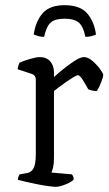

<svg xmlns="http://www.w3.org/2000/svg" viewBox="-20 -720 419 740"><path d="M195 0Q187 0 168 -2.5Q149 -5 125.5 -9.5Q102 -14 81 -19Q60 -24 49 -27Q49 -34 51.5 -40Q54 -46 56 -48L84 -53Q100 -55 109 -71Q118 -87 118 -126V-413Q118 -431 100 -436L48 -453Q49 -462 51.5 -469Q54 -476 56 -479Q72 -486 96.5 -493Q121 -500 133 -500Q159 -500 173.5 -483.5Q188 -467 188 -441V-423Q201 -435 223 -453Q245 -471 267.5 -485.5Q290 -500 304 -500Q319 -500 336 -485.5Q353 -471 365.5 -454Q378 -437 378 -431Q378 -425 370.5 -404.5Q363 -384 353 -369Q343 -369 333.5 -371.5Q324 -374 320 -376Q312 -391 300 -410.5Q288 -430 281 -430Q275 -430 262 -422Q249 -414 234 -403.5Q219 -393 206.5 -383.5Q194 -374 188 -369V-110Q188 -89 184.5 -74.5Q181 -60 178 -55L257 -48Q259 -46 261.5 -41Q264 -36 264 -28Q255 -18 232 -9Q209 0 195 0ZM229 -700Q288 -700 315.5 -669Q343 -638 350 -587Q344 -584 333.5 -581Q323 -578 309 -578Q301 -619 283 -633.5Q265 -648 229 -648Q193 -648 176 -633.5Q159 -619 150 -578Q137 -578 127 -581Q117 -584 110 -587Q117 -637 144 -668.5Q171 -700 229 -700Z"/></svg>

Font: Texturina ExtraLight
Style: Regular
Weight: 200
Designer: Guillermo Torres Carreño
Foundry: Omnibus-Type
Version: Version 1.002; ttfautohint (v1.8.3)